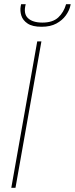

<svg xmlns="http://www.w3.org/2000/svg" viewBox="-20 -898 358 918"><path d="M34 0 158 -700H178L54 0ZM179 -770Q135 -770 112 -785.5Q89 -801 82 -823.5Q75 -846 79 -868L81 -878H103Q91 -833 113.5 -811.5Q136 -790 183 -790Q232 -790 258.5 -814.5Q285 -839 296 -878H318L316 -869Q311 -847 294.5 -824Q278 -801 249.5 -785.5Q221 -770 179 -770Z"/></svg>

Font: DM Sans 17pt Thin
Style: Italic
Weight: 250
Italic angle: -10°
Version: Version 4.004;gftools[0.9.30]